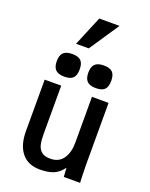

<svg xmlns="http://www.w3.org/2000/svg" viewBox="-187 -1140 975 1244"><g transform="rotate(20 300.0 -517.5)"><path d="M78 -195V-550H192V-213.5Q192 -171 199 -142.8Q206 -114.5 226.5 -97.8Q247 -81 286 -81Q345.5 -81 374.8 -123.8Q404 -166.5 404 -232V-550H518.5V-119Q518.5 -87 520.5 -41L522 0H410L406 -62Q377.5 -22.5 340.5 -7.2Q303.5 8 246.5 8Q165.5 8 121.8 -45.2Q78 -98.5 78 -195ZM110.5 -689.5Q110.5 -730.5 129.5 -749Q148.5 -767.5 190 -767.5Q232 -767.5 250.2 -749.2Q268.5 -731 268.5 -689.5Q268.5 -648.5 250.2 -630Q232 -611.5 190 -611.5Q149 -611.5 129.8 -630.2Q110.5 -649 110.5 -689.5ZM328 -689.5Q328 -730.5 347 -749Q366 -767.5 407.5 -767.5Q449.5 -767.5 467.8 -749.2Q486 -731 486 -689.5Q486 -648.5 467.8 -630Q449.5 -611.5 407.5 -611.5Q366.5 -611.5 347.2 -630.2Q328 -649 328 -689.5ZM189.5 -838 275 -1043H414.5L277 -838Z"/></g></svg>

Font: JuliaMono SemiBold
Style: Regular
Weight: 600
Monospace: yes
Designer: cormullion
Foundry: corm
Version: Version 0.055; ttfautohint (v1.8.4)